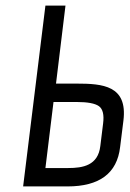

<svg xmlns="http://www.w3.org/2000/svg" viewBox="-20 -669 468 689"><path d="M254 -369H181L215 -649H143L63 0H222C337 0 400 -47 411 -141L423 -237C438 -362 349 -369 254 -369ZM225 -66H143L172 -303H255C294 -303 321 -298 335 -288C349 -278 354 -257 350 -226L340 -145C332 -75 277 -66 225 -66Z"/></svg>

Font: Gamestation Condensed
Style: Italic
Weight: 400
Width: 3
Designer: Jonas Hecksher
Foundry: Jonas Hecksher, Playtypeª, e-types AS
Version: Version 1.003